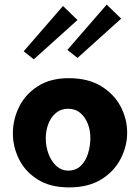

<svg xmlns="http://www.w3.org/2000/svg" viewBox="-20 -803 609 835"><path d="M280 12Q199 12 144.5 -22Q90 -56 63 -110Q36 -164 36 -223Q36 -283 63 -338Q90 -393 144.5 -428Q199 -463 279 -463Q363 -463 419.5 -428.5Q476 -394 504.5 -340Q533 -286 533 -226Q533 -167 504.5 -112Q476 -57 420 -22.5Q364 12 280 12ZM276 -61Q310 -61 331.5 -82Q353 -103 363 -136Q373 -169 373 -204Q373 -236 362 -264.5Q351 -293 329.5 -311.5Q308 -330 276 -330Q245 -330 223 -311.5Q201 -293 190 -263.5Q179 -234 179 -202Q179 -165 191.5 -132.5Q204 -100 226 -80.5Q248 -61 276 -61ZM127 -545 83 -580 254 -777 317 -716ZM317 -551 273 -586 444 -783 507 -722Z"/></svg>

Font: Marhey Medium
Style: Regular
Weight: 500
Designer: Nur Syamsi & Bustanul Arifin
Foundry: Namelatype
Version: Version 1.000